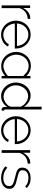

<svg xmlns="http://www.w3.org/2000/svg" viewBox="1342 -2112 780 3504"><g transform="rotate(90 1732.0 -360.0)"><path d="M324 -475Q254 -473 201.5 -433.5Q149 -394 128 -325V0H78V-520H126V-392Q153 -447 197.5 -481.5Q242 -516 293 -521Q303 -522 311 -522Q319 -522 324 -522Z M614 10Q559 10 512 -11.5Q465 -33 430.5 -70.5Q396 -108 376.5 -157Q357 -206 357 -262Q357 -317 376.5 -365.5Q396 -414 430 -450.5Q464 -487 510.5 -508Q557 -529 611 -529Q666 -529 713 -507.5Q760 -486 794 -449.5Q828 -413 847 -364.5Q866 -316 866 -262Q866 -257 866 -249.5Q866 -242 865 -240H409Q412 -195 430 -156.5Q448 -118 475.5 -90Q503 -62 539 -46Q575 -30 616 -30Q643 -30 669 -37.5Q695 -45 717.5 -58Q740 -71 757.5 -89.5Q775 -108 785 -130L829 -118Q818 -90 796.5 -66.5Q775 -43 746.5 -26Q718 -9 684 0.5Q650 10 614 10ZM818 -280Q815 -326 797.5 -364Q780 -402 752.5 -429.5Q725 -457 689 -472.5Q653 -488 612 -488Q571 -488 535 -472.5Q499 -457 471.5 -429.5Q444 -402 427.5 -363.5Q411 -325 408 -280Z M1367 -526H1411V0H1367V-61Q1351 -49 1318 -29Q1288 -10 1256 -1Q1223 8 1186 8Q1132 8 1083 -14Q1036 -35 1001 -73Q968 -109 947 -160Q927 -209 927 -265Q927 -317 947 -369Q965 -416 1001 -455Q1033 -491 1082 -513Q1128 -534 1183 -534Q1234 -534 1285 -512Q1315 -498 1329 -487Q1362 -457 1367 -453ZM1290 -60Q1329 -81 1367 -115V-395Q1342 -421 1307 -450Q1286 -467 1261 -477Q1226 -493 1188 -493Q1186 -493 1184 -493Q1144 -493 1106 -477Q1070 -463 1043 -434.5Q1016 -406 999 -368Q983 -333 979 -284Q978 -272 978 -261Q978 -235 983 -215Q994 -175 1001 -159Q1018 -122 1046 -93Q1073 -64 1110 -49Q1149 -32 1184 -32Q1186 -32 1188 -32Q1213 -32 1240 -40Q1269 -49 1290 -60Z M1736 10Q1682 10 1636 -12.5Q1590 -35 1556.5 -72.5Q1523 -110 1504.5 -158.5Q1486 -207 1486 -259Q1486 -313 1504 -362Q1522 -411 1554 -448Q1586 -485 1629.5 -507Q1673 -529 1725 -529Q1759 -529 1789 -519Q1819 -509 1845 -492.5Q1871 -476 1892 -454Q1913 -432 1928 -407V-730H1978V-70Q1978 -45 1999 -45V0Q1993 1 1989 1.5Q1985 2 1981 2Q1961 2 1947 -13.5Q1933 -29 1933 -46V-104Q1901 -52 1847.5 -21Q1794 10 1736 10ZM1745 -35Q1772 -35 1803 -46Q1834 -57 1860.5 -76.5Q1887 -96 1906 -121Q1925 -146 1928 -175V-346Q1917 -374 1896.5 -399.5Q1876 -425 1850 -443.5Q1824 -462 1794 -473Q1764 -484 1736 -484Q1691 -484 1654 -464.5Q1617 -445 1591 -413.5Q1565 -382 1551 -341.5Q1537 -301 1537 -258Q1537 -213 1553 -173Q1569 -133 1597.5 -102Q1626 -71 1663.5 -53Q1701 -35 1745 -35Z M2358 10Q2303 10 2256 -11.5Q2209 -33 2174.5 -70.5Q2140 -108 2120.5 -157Q2101 -206 2101 -262Q2101 -317 2120.5 -365.5Q2140 -414 2174 -450.5Q2208 -487 2254.5 -508Q2301 -529 2355 -529Q2410 -529 2457 -507.5Q2504 -486 2538 -449.5Q2572 -413 2591 -364.5Q2610 -316 2610 -262Q2610 -257 2610 -249.5Q2610 -242 2609 -240H2153Q2156 -195 2174 -156.5Q2192 -118 2219.5 -90Q2247 -62 2283 -46Q2319 -30 2360 -30Q2387 -30 2413 -37.5Q2439 -45 2461.5 -58Q2484 -71 2501.5 -89.5Q2519 -108 2529 -130L2573 -118Q2562 -90 2540.5 -66.5Q2519 -43 2490.5 -26Q2462 -9 2428 0.5Q2394 10 2358 10ZM2562 -280Q2559 -326 2541.5 -364Q2524 -402 2496.5 -429.5Q2469 -457 2433 -472.5Q2397 -488 2356 -488Q2315 -488 2279 -472.5Q2243 -457 2215.5 -429.5Q2188 -402 2171.5 -363.5Q2155 -325 2152 -280Z M2966 -475Q2896 -473 2843.5 -433.5Q2791 -394 2770 -325V0H2720V-520H2768V-392Q2795 -447 2839.5 -481.5Q2884 -516 2935 -521Q2945 -522 2953 -522Q2961 -522 2966 -522Z M3226 10Q3166 10 3111 -10Q3056 -30 3015 -70L3040 -104Q3082 -66 3127 -48Q3172 -30 3226 -30Q3294 -30 3335.5 -58.5Q3377 -87 3377 -138Q3377 -162 3366.5 -178.5Q3356 -195 3335 -206.5Q3314 -218 3283 -227Q3252 -236 3211 -246Q3167 -256 3134.5 -266Q3102 -276 3081 -290Q3060 -304 3049.5 -324Q3039 -344 3039 -375Q3039 -414 3054 -443Q3069 -472 3095.5 -491Q3122 -510 3156.5 -519.5Q3191 -529 3230 -529Q3291 -529 3338 -508.5Q3385 -488 3411 -456L3383 -429Q3357 -459 3315.5 -474Q3274 -489 3227 -489Q3198 -489 3172.5 -483Q3147 -477 3128 -464Q3109 -451 3098 -430.5Q3087 -410 3087 -382Q3087 -359 3094.5 -345Q3102 -331 3118.5 -321Q3135 -311 3161 -303.5Q3187 -296 3223 -287Q3272 -275 3310 -264Q3348 -253 3373.5 -237Q3399 -221 3412.5 -199Q3426 -177 3426 -143Q3426 -73 3371.5 -31.5Q3317 10 3226 10Z"/></g></svg>

Font: Oxford Sans
Style: Regular
Weight: 300
Designer: Matt McInerney, Pablo Impallari, Rodrigo Fuenzalida
Foundry: Matt McInerney, Pablo Impallari, Rodrigo Fuenzalida
Version: Version 3.000g; ttfautohint (v1.5) -l 8 -r 28 -G 28 -x 14 -D